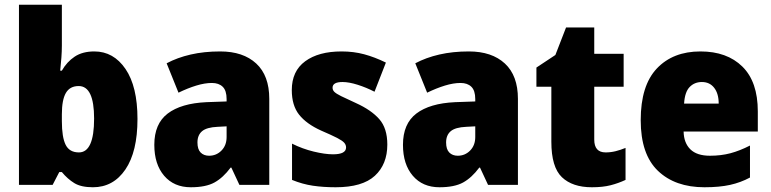

<svg xmlns="http://www.w3.org/2000/svg" viewBox="-20 -780 3253 810"><path d="M241 -588Q241 -564 239 -537Q237 -510 234 -482H241Q262 -519 295 -541Q328 -563 378 -563Q459 -563 509.5 -489Q560 -415 560 -278Q560 -140 509 -65Q458 10 372 10Q322 10 293.5 -7.5Q265 -25 241 -54H230L202 0H60V-760H241ZM312 -417Q275 -417 258 -388Q241 -359 241 -298V-269Q241 -201 257 -169Q273 -137 313 -137Q377 -137 377 -280Q377 -417 312 -417Z M909 -563Q1006 -563 1061 -512Q1116 -461 1116 -363V0H990L956 -73H953Q921 -30 884.5 -10Q848 10 785 10Q714 10 672.5 -38.5Q631 -87 631 -169Q631 -258 687.5 -301Q744 -344 851 -349L936 -352V-362Q936 -398 919.5 -414Q903 -430 874 -430Q844 -430 808 -419Q772 -408 733 -389L683 -513Q728 -537 784.5 -550Q841 -563 909 -563ZM898 -245Q852 -243 832.5 -226.5Q813 -210 813 -179Q813 -150 826.5 -136.5Q840 -123 862 -123Q893 -123 914.5 -145Q936 -167 936 -202V-247Z M1614 -170Q1614 -87 1561.5 -38.5Q1509 10 1396 10Q1344 10 1300 3.5Q1256 -3 1212 -21V-174Q1256 -152 1303.5 -140.5Q1351 -129 1385 -129Q1440 -129 1440 -158Q1440 -169 1432 -178Q1424 -187 1401.5 -198.5Q1379 -210 1335 -229Q1273 -257 1242 -296Q1211 -335 1211 -400Q1211 -480 1267.5 -521.5Q1324 -563 1421 -563Q1472 -563 1516.5 -551Q1561 -539 1608 -516L1560 -393Q1525 -411 1488.5 -422.5Q1452 -434 1425 -434Q1383 -434 1383 -410Q1383 -400 1390.5 -392.5Q1398 -385 1419 -374.5Q1440 -364 1482 -345Q1546 -316 1580 -277.5Q1614 -239 1614 -170Z M1958 -563Q2055 -563 2110 -512Q2165 -461 2165 -363V0H2039L2005 -73H2002Q1970 -30 1933.5 -10Q1897 10 1834 10Q1763 10 1721.5 -38.5Q1680 -87 1680 -169Q1680 -258 1736.5 -301Q1793 -344 1900 -349L1985 -352V-362Q1985 -398 1968.5 -414Q1952 -430 1923 -430Q1893 -430 1857 -419Q1821 -408 1782 -389L1732 -513Q1777 -537 1833.5 -550Q1890 -563 1958 -563ZM1947 -245Q1901 -243 1881.5 -226.5Q1862 -210 1862 -179Q1862 -150 1875.5 -136.5Q1889 -123 1911 -123Q1942 -123 1963.5 -145Q1985 -167 1985 -202V-247Z M2535 -137Q2556 -137 2576.5 -142Q2597 -147 2619 -156V-21Q2589 -7 2556 1.5Q2523 10 2477 10Q2395 10 2350.5 -32.5Q2306 -75 2306 -182V-414H2243V-495L2323 -548L2368 -664H2487V-553H2611V-414H2487V-191Q2487 -137 2535 -137Z M2935 -563Q3047 -563 3112 -499Q3177 -435 3177 -310V-225H2864Q2865 -177 2892.5 -150Q2920 -123 2975 -123Q3022 -123 3061.5 -133.5Q3101 -144 3144 -166V-31Q3105 -10 3060 0Q3015 10 2952 10Q2828 10 2755.5 -59.5Q2683 -129 2683 -273Q2683 -419 2751 -491Q2819 -563 2935 -563ZM2941 -434Q2910 -434 2889.5 -413Q2869 -392 2866 -343H3012Q3012 -385 2993 -409.5Q2974 -434 2941 -434Z"/></svg>

Font: Noto Sans Sinhala UI SemiCondensed Black
Style: Regular
Weight: 900
Width: 4
Designer: Jelle Bosma - Monotype Design Team
Foundry: Monotype Imaging Inc.
Version: Version 2.006; ttfautohint (v1.8.4.7-5d5b)